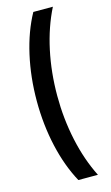

<svg xmlns="http://www.w3.org/2000/svg" viewBox="-148 -884 635 1100"><g transform="rotate(-15 170.0 -333.5)"><path d="M172 165Q117 64 88 -64.5Q59 -193 59 -333Q59 -474 88 -603Q117 -732 172 -832H288Q235 -727 207.5 -599Q180 -471 180 -332Q180 -196 207.5 -68Q235 60 288 165Z"/></g></svg>

Font: Noto Sans Devanagari UI ExtraCondensed
Style: Bold
Weight: 700
Width: 2
Designer: Jelle Bosma - Monotype Design Team
Foundry: Monotype Imaging Inc.
Version: Version 2.004